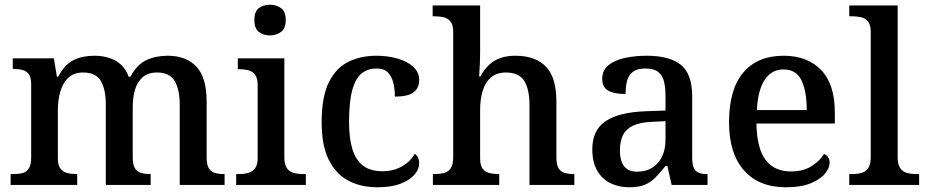

<svg xmlns="http://www.w3.org/2000/svg" viewBox="-20 -783 3926 813"><path d="M25 0V-46H37Q60 -46 76.5 -50.5Q93 -55 102.5 -70.5Q112 -86 112 -117V-424Q112 -454 102.5 -468Q93 -482 76 -486.5Q59 -491 37 -491H34V-536H208L221 -458H226Q254 -510 291.5 -528.5Q329 -547 380 -547Q413 -547 441.5 -538Q470 -529 491.5 -510Q513 -491 525 -458H532Q560 -510 600 -528.5Q640 -547 690 -547Q768 -547 811.5 -501Q855 -455 855 -352V-117Q855 -86 864 -71Q873 -56 889.5 -51Q906 -46 928 -46H931V0H741V-340Q741 -404 719.5 -440Q698 -476 645 -476Q607 -476 584 -456Q561 -436 551.5 -402.5Q542 -369 542 -329V-117Q542 -86 551 -71Q560 -56 576.5 -51Q593 -46 615 -46H618V0H428V-340Q428 -404 407 -440Q386 -476 332 -476Q293 -476 269.5 -454Q246 -432 235.5 -395.5Q225 -359 225 -316V-112Q225 -83 236 -69Q247 -55 264.5 -50.5Q282 -46 304 -46H307V0Z M980 0V-46H993Q1014 -46 1031.5 -51Q1049 -56 1060 -70.5Q1071 -85 1071 -114V-423Q1071 -452 1060 -466.5Q1049 -481 1031.5 -485.5Q1014 -490 993 -490H987V-536H1184V-117Q1184 -87 1194.5 -71.5Q1205 -56 1223 -51Q1241 -46 1263 -46H1275V0ZM1123 -633Q1095 -633 1076 -648Q1057 -663 1057 -698Q1057 -734 1076 -748.5Q1095 -763 1123 -763Q1150 -763 1170 -748.5Q1190 -734 1190 -698Q1190 -663 1170 -648Q1150 -633 1123 -633Z M1577 10Q1509 10 1456 -17.5Q1403 -45 1372.5 -105.5Q1342 -166 1342 -265Q1342 -373 1372.5 -434.5Q1403 -496 1455.5 -521.5Q1508 -547 1573 -547Q1622 -547 1663.5 -535Q1705 -523 1730 -500Q1755 -477 1755 -444Q1755 -422 1744.5 -406Q1734 -390 1712 -382Q1690 -374 1652 -374Q1652 -407 1645 -434Q1638 -461 1621.5 -477Q1605 -493 1574 -493Q1539 -493 1513 -473.5Q1487 -454 1472.5 -404.5Q1458 -355 1458 -266Q1458 -197 1472.5 -150.5Q1487 -104 1518 -81Q1549 -58 1599 -58Q1647 -58 1683 -79Q1719 -100 1736 -132Q1745 -126 1750 -115.5Q1755 -105 1755 -91Q1755 -67 1735.5 -44Q1716 -21 1677 -5.5Q1638 10 1577 10Z M1813 0V-46H1820Q1842 -46 1860 -50.5Q1878 -55 1888.5 -70.5Q1899 -86 1899 -117V-649Q1899 -678 1887.5 -692Q1876 -706 1858 -710Q1840 -714 1821 -714H1812V-760H2013V-556Q2013 -536 2012 -515Q2011 -494 2010 -478.5Q2009 -463 2009 -459H2014Q2029 -487 2049.5 -507Q2070 -527 2098 -537Q2126 -547 2162 -547Q2247 -547 2291.5 -501Q2336 -455 2336 -352V-117Q2336 -86 2345 -71Q2354 -56 2370.5 -51Q2387 -46 2409 -46H2412V0H2222V-340Q2222 -404 2200 -440Q2178 -476 2122 -476Q2084 -476 2059.5 -455.5Q2035 -435 2024 -399Q2013 -363 2013 -316V-112Q2013 -83 2023.5 -69Q2034 -55 2051.5 -50.5Q2069 -46 2091 -46H2094V0Z M2644 10Q2600 10 2564.5 -7.5Q2529 -25 2508.5 -61Q2488 -97 2488 -151Q2488 -232 2544.5 -270Q2601 -308 2715 -312L2798 -315V-373Q2798 -410 2792 -436.5Q2786 -463 2767.5 -478Q2749 -493 2712 -493Q2679 -493 2660.5 -479.5Q2642 -466 2635.5 -441.5Q2629 -417 2629 -385Q2580 -385 2555 -399.5Q2530 -414 2530 -449Q2530 -485 2556 -506.5Q2582 -528 2625 -537.5Q2668 -547 2719 -547Q2815 -547 2863 -508.5Q2911 -470 2911 -375V-117Q2911 -89 2917 -74Q2923 -59 2936.5 -52.5Q2950 -46 2972 -46H2976V0H2824L2806 -80H2798Q2776 -53 2756.5 -32.5Q2737 -12 2711 -1Q2685 10 2644 10ZM2678 -56Q2715 -56 2741.5 -72.5Q2768 -89 2783 -119.5Q2798 -150 2798 -191V-270L2740 -267Q2689 -265 2659.5 -250.5Q2630 -236 2617.5 -210Q2605 -184 2605 -146Q2605 -116 2613 -96Q2621 -76 2637 -66Q2653 -56 2678 -56Z M3308 10Q3193 10 3130 -62Q3067 -134 3067 -264Q3067 -405 3127.5 -476Q3188 -547 3298 -547Q3399 -547 3457 -486.5Q3515 -426 3515 -307V-260H3183Q3185 -154 3222 -105.5Q3259 -57 3329 -57Q3381 -57 3416.5 -79.5Q3452 -102 3469 -131Q3479 -128 3486 -118Q3493 -108 3493 -94Q3493 -72 3473.5 -48Q3454 -24 3413 -7Q3372 10 3308 10ZM3396 -317Q3396 -396 3374 -442.5Q3352 -489 3297 -489Q3247 -489 3218 -445Q3189 -401 3185 -317Z M3576 0V-46H3589Q3611 -46 3628.5 -51Q3646 -56 3656.5 -71.5Q3667 -87 3667 -117V-649Q3667 -678 3655.5 -692Q3644 -706 3626 -710Q3608 -714 3589 -714H3576V-760H3781V-117Q3781 -87 3791.5 -71.5Q3802 -56 3820 -51Q3838 -46 3859 -46H3872V0Z"/></svg>

Font: Noto Rashi Hebrew Medium
Style: Regular
Weight: 500
Version: Version 1.006